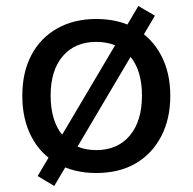

<svg xmlns="http://www.w3.org/2000/svg" viewBox="-20 -565 639 637"><path d="M299 9Q225 9 169.5 -22.5Q114 -54 84 -112Q54 -170 54 -247Q54 -325 84 -382Q114 -439 169.5 -470.5Q225 -502 299 -502Q375 -502 429.5 -470.5Q484 -439 514.5 -381.5Q545 -324 545 -247Q545 -170 514.5 -112Q484 -54 429.5 -22.5Q375 9 299 9ZM299 -67Q370 -67 410.5 -115Q451 -163 451 -248Q451 -332 411 -379Q371 -426 299 -426Q229 -426 188.5 -379Q148 -332 148 -248Q148 -163 188.5 -115Q229 -67 299 -67ZM160 52 105 19 439 -545 494 -513Z"/></svg>

Font: Nunito Sans 12pt ExtraLight 9pt Medium
Style: Regular
Weight: 500
Version: Version 3.101;gftools[0.9.27]